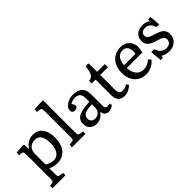

<svg xmlns="http://www.w3.org/2000/svg" viewBox="35 -1641 2732 2732"><g transform="rotate(-45 1400.5 -275.0)"><path d="M34 216V168L82 160Q97 158 104 147.5Q111 137 111 113V-384Q111 -422 104 -434Q97 -446 74 -449L28 -455L36 -504L173 -514L187 -508L193 -418H196Q231 -471 275 -496Q319 -521 377 -521Q468 -521 519.5 -454.5Q571 -388 571 -271Q571 -135 509.5 -60.5Q448 14 337 14Q300 14 263.5 5Q227 -4 204 -19V110Q204 134 211 145Q218 156 236 159L297 169V216ZM330 -52Q396 -52 433 -106Q470 -160 470 -257Q470 -450 345 -450Q279 -450 241.5 -410.5Q204 -371 204 -303V-95Q224 -76 259.5 -64Q295 -52 330 -52Z M644 0V-49L701 -58Q721 -61 726.5 -71Q732 -81 732 -109V-643Q732 -678 724.5 -688.5Q717 -699 689 -703L645 -710L651 -761L814 -766L825 -755V-105Q825 -86 830 -74Q835 -62 857 -58L913 -48V0Z M1129 14Q1066 14 1027.5 -23Q989 -60 989 -121Q989 -176 1016.5 -210Q1044 -244 1107 -261.5Q1170 -279 1276 -284V-352Q1276 -414 1250 -442Q1224 -470 1168 -470Q1141 -470 1114.5 -461.5Q1088 -453 1076 -440Q1102 -397 1102 -384Q1102 -365 1086.5 -352Q1071 -339 1048 -339Q991 -339 991 -391Q991 -426 1017.5 -455.5Q1044 -485 1087.5 -503Q1131 -521 1182 -521Q1369 -521 1369 -341V-100Q1369 -56 1414 -56Q1425 -56 1436 -58Q1447 -60 1461 -64L1471 -26Q1453 -9 1427 2.5Q1401 14 1379 14Q1293 14 1284 -75Q1228 14 1129 14ZM1167 -55Q1214 -55 1245 -85.5Q1276 -116 1276 -161V-232Q1179 -232 1132.5 -207.5Q1086 -183 1086 -132Q1086 -96 1108 -75.5Q1130 -55 1167 -55Z M1695 14Q1627 14 1594.5 -22.5Q1562 -59 1562 -135V-444H1483V-496Q1536 -500 1561.5 -541.5Q1587 -583 1594 -674L1642 -680L1655 -674V-507H1811V-444H1655V-142Q1655 -59 1726 -59Q1775 -59 1822 -91L1845 -55Q1813 -22 1774 -4Q1735 14 1695 14Z M2130 14Q2057 14 2003.5 -18Q1950 -50 1920.5 -109Q1891 -168 1891 -247Q1891 -330 1921.5 -391.5Q1952 -453 2007 -487Q2062 -521 2135 -521Q2218 -521 2268.5 -472.5Q2319 -424 2319 -344Q2319 -302 2305 -246H1992Q1995 -158 2037.5 -109Q2080 -60 2153 -60Q2191 -60 2227 -76Q2263 -92 2291 -120L2326 -85Q2292 -39 2239 -12.5Q2186 14 2130 14ZM1992 -302H2222Q2225 -322 2225 -348Q2225 -468 2124 -468Q2067 -468 2033.5 -425.5Q2000 -383 1992 -302Z M2414 14 2398 -158 2454 -162Q2495 -46 2594 -46Q2638 -46 2663 -68.5Q2688 -91 2688 -130Q2688 -162 2663.5 -181Q2639 -200 2571 -219Q2483 -244 2446.5 -278Q2410 -312 2410 -371Q2410 -439 2456.5 -480Q2503 -521 2582 -521Q2613 -521 2643.5 -511.5Q2674 -502 2692 -487L2700 -521H2744L2757 -358L2700 -363Q2690 -410 2658 -438.5Q2626 -467 2584 -467Q2494 -467 2494 -394Q2494 -363 2518 -344.5Q2542 -326 2609 -306Q2699 -281 2735 -246.5Q2771 -212 2771 -152Q2771 -103 2748 -65.5Q2725 -28 2685 -7Q2645 14 2592 14Q2510 14 2467 -20L2456 14Z"/></g></svg>

Font: Literata 12pt
Style: Regular
Weight: 400
Designer: Latin by Veronika Burian and Jose Scaglione. Greek by Irene Vlachou. Cyrillic by Vera Evstafieva.
Foundry: TypeTogether
Version: Version 3.002